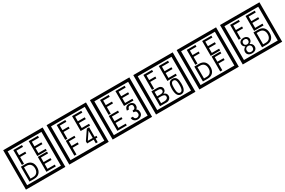

<svg xmlns="http://www.w3.org/2000/svg" viewBox="174 -2649 6581 4429"><g transform="rotate(-30 3465.0 -435.0)"><path d="M1103 90H53V-960H1103ZM1028 15V-885H128V15ZM488 -799H313V-677H477V-629H313V-450H257V-847H488ZM918 -450H667V-847H913V-799H723V-677H907V-629H723V-498H918ZM535 -229Q535 -136 484.5 -83Q434 -30 340 -30H216V-427H340Q435 -427 485 -375.5Q535 -324 535 -229ZM481 -229Q481 -298 445 -338.5Q409 -379 341 -379H272V-78H341Q409 -78 445 -119Q481 -160 481 -229ZM918 -30H667V-427H913V-379H723V-257H907V-209H723V-78H918Z M2258 90H1208V-960H2258ZM2183 15V-885H1283V15ZM1643 -799H1468V-677H1632V-629H1468V-450H1412V-847H1643ZM2073 -450H1822V-847H2068V-799H1878V-677H2062V-629H1878V-498H2073ZM1643 -379H1468V-257H1632V-209H1468V-30H1412V-427H1643ZM2083 -127H2034V-30H1983V-127H1808V-185L1973 -427H2034V-172H2083ZM1983 -172V-367L1852 -172Z M3413 90H2363V-960H3413ZM3338 15V-885H2438V15ZM2798 -799H2623V-677H2787V-629H2623V-450H2567V-847H2798ZM3228 -450H2977V-847H3223V-799H3033V-677H3217V-629H3033V-498H3228ZM2808 -30H2557V-427H2803V-379H2613V-257H2797V-209H2613V-78H2808ZM3229 -136Q3229 -84 3190.5 -53Q3152 -22 3099 -22Q3044 -22 3010 -51Q2972 -82 2972 -134H3031Q3037 -65 3100 -65Q3128 -65 3151 -84.5Q3174 -104 3174 -132Q3174 -177 3156 -196Q3138 -215 3093 -215V-259Q3135 -259 3151.5 -276Q3168 -293 3168 -334Q3168 -392 3099 -392Q3048 -392 3036 -324H2981Q2994 -435 3098 -435Q3149 -435 3184 -409Q3223 -380 3223 -330Q3223 -265 3181 -238Q3205 -222 3213 -210Q3229 -185 3229 -136Z M4568 90H3518V-960H4568ZM4493 15V-885H3593V15ZM3953 -799H3778V-677H3942V-629H3778V-450H3722V-847H3953ZM4383 -450H4132V-847H4378V-799H4188V-677H4372V-629H4188V-498H4383ZM3987 -141Q3987 -93 3951.5 -61.5Q3916 -30 3868 -30H3694V-427H3853Q3904 -427 3936 -404Q3973 -378 3973 -329Q3973 -266 3905 -242Q3987 -216 3987 -141ZM3922 -321Q3922 -379 3837 -379H3750V-261H3836Q3922 -261 3922 -321ZM3934 -147Q3934 -215 3833 -215H3750V-78H3836Q3873 -78 3900 -93Q3934 -112 3934 -147ZM4382 -236Q4382 -22 4256 -22Q4129 -22 4129 -236Q4129 -324 4150 -369Q4179 -435 4256 -435Q4333 -435 4362 -369Q4382 -325 4382 -236ZM4329 -236Q4329 -303 4320 -332Q4305 -389 4256 -389Q4207 -389 4191 -332Q4183 -303 4183 -236Q4183 -167 4191 -133Q4207 -68 4256 -68Q4304 -68 4320 -134Q4329 -167 4329 -236Z M5723 90H4673V-960H5723ZM5648 15V-885H4748V15ZM5108 -799H4933V-677H5097V-629H4933V-450H4877V-847H5108ZM5538 -450H5287V-847H5533V-799H5343V-677H5527V-629H5343V-498H5538ZM5155 -229Q5155 -136 5104.5 -83Q5054 -30 4960 -30H4836V-427H4960Q5055 -427 5105 -375.5Q5155 -324 5155 -229ZM5101 -229Q5101 -298 5065 -338.5Q5029 -379 4961 -379H4892V-78H4961Q5029 -78 5065 -119Q5101 -160 5101 -229ZM5528 -379H5353V-257H5517V-209H5353V-30H5297V-427H5528Z M6878 90H5828V-960H6878ZM6803 15V-885H5903V15ZM6263 -799H6088V-677H6252V-629H6088V-450H6032V-847H6263ZM6693 -450H6442V-847H6688V-799H6498V-677H6682V-629H6498V-498H6693ZM6276 -132Q6276 -79 6237 -49Q6201 -23 6147 -23Q6092 -23 6056 -49Q6016 -79 6016 -132Q6016 -207 6091 -241Q6028 -271 6028 -337Q6028 -384 6065 -411Q6099 -435 6147 -435Q6194 -435 6227 -410Q6265 -383 6265 -337Q6265 -271 6200 -241Q6276 -207 6276 -132ZM6215 -326Q6215 -392 6147 -392Q6078 -392 6078 -326Q6078 -297 6097.5 -279Q6117 -261 6147 -261Q6176 -261 6195.5 -279Q6215 -297 6215 -326ZM6223 -143Q6223 -178 6202.5 -198.5Q6182 -219 6147 -219Q6111 -219 6089.5 -198.5Q6068 -178 6068 -143Q6068 -65 6147 -65Q6223 -65 6223 -143ZM6730 -229Q6730 -136 6679.5 -83Q6629 -30 6535 -30H6411V-427H6535Q6630 -427 6680 -375.5Q6730 -324 6730 -229ZM6676 -229Q6676 -298 6640 -338.5Q6604 -379 6536 -379H6467V-78H6536Q6604 -78 6640 -119Q6676 -160 6676 -229Z"/></g></svg>

Font: Unicode BMP Fallback SIL
Style: Regular
Weight: 400
Foundry: NRSI, SIL International
Version: Version 5.1 Based on Unicode 5.1